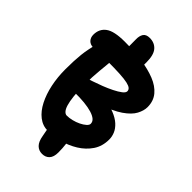

<svg xmlns="http://www.w3.org/2000/svg" viewBox="-284 -943 1189 1189"><g transform="rotate(45 311.0 -348.0)"><path d="M327 142Q298 142 278.5 122.5Q259 103 252 61Q244 22 239 -13.5Q234 -49 231 -82L379 -94Q384 -44 388.5 -8.5Q393 27 393 64Q393 104 375 123Q357 142 327 142ZM381 -618 235 -633Q237 -667 237.5 -701Q238 -735 237 -770Q236 -800 248 -819Q260 -838 292 -838Q334 -838 359 -809.5Q384 -781 384 -716Q384 -693 383.5 -669Q383 -645 381 -618ZM253 16Q207 16 171 -12Q135 -40 110 -89Q85 -138 72 -200Q59 -262 59 -331Q59 -371 60.5 -402.5Q62 -434 65 -462.5Q68 -491 74.5 -522Q81 -553 90 -592Q96 -616 113.5 -627Q131 -638 149 -638Q172 -638 190 -624.5Q208 -611 217.5 -590.5Q227 -570 223 -547Q219 -505 216 -474Q213 -443 211.5 -413.5Q210 -384 210 -343Q210 -288 214.5 -248Q219 -208 226.5 -183Q234 -158 245 -146Q256 -134 268 -134Q289 -134 313.5 -140Q338 -146 359.5 -156.5Q381 -167 395 -179.5Q409 -192 409 -203Q409 -221 394.5 -233.5Q380 -246 352.5 -254.5Q325 -263 285.5 -267Q246 -271 195 -270Q167 -269 149.5 -287.5Q132 -306 132 -336Q132 -351 144.5 -364Q157 -377 179 -382Q199 -387 230.5 -397.5Q262 -408 295.5 -421Q329 -434 359 -449Q389 -464 408 -478.5Q427 -493 427 -506Q427 -518 417.5 -526.5Q408 -535 384 -540.5Q360 -546 316 -548.5Q272 -551 203 -551Q168 -551 135 -549.5Q102 -548 87 -548Q60 -548 45 -564Q30 -580 30 -605Q30 -656 68 -684Q106 -712 198 -712Q280 -712 350 -702Q420 -692 472.5 -671Q525 -650 555 -614Q585 -578 585 -525Q585 -494 566.5 -459Q548 -424 499 -390Q450 -356 357 -325L350 -373Q410 -367 450 -351Q490 -335 514 -313Q538 -291 548.5 -266Q559 -241 559 -216Q559 -156 529.5 -112.5Q500 -69 453 -40Q406 -11 353.5 2.5Q301 16 253 16Z"/></g></svg>

Font: Shantell Sans
Style: Bold
Weight: 700
Designer: Stephen Nixon, Anya Danilova, Shantell Martin
Foundry: Arrow Type
Version: Version 1.011;[c5ecc13dd]